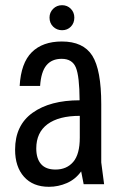

<svg xmlns="http://www.w3.org/2000/svg" viewBox="-20 -709 474 739"><path d="M55.7 -378.3H134.4Q138 -432.6 158.7 -457.6Q179.4 -482.6 217.3 -482.6Q258.1 -482.6 272 -449.1Q285.9 -415.6 286.4 -323Q172.7 -323 105.4 -274.9Q38.1 -226.7 38.1 -133Q38.1 -67 72.5 -28.5Q106.9 10 168.3 10Q204.3 10 237.4 -4.4Q270.6 -18.9 292.4 -49.4L302 0H380.7L369.7 -83.9V-307.7Q369.7 -440.4 335.1 -494.9Q300.4 -549.3 218.1 -549.3Q143.9 -549.3 102.3 -507.9Q60.7 -466.6 55.7 -378.3ZM287.1 -263.1V-179.4Q287.1 -115.3 261.9 -85.9Q236.7 -56.4 193.6 -56.4Q156.3 -56.4 137.9 -77.6Q119.6 -98.7 119.6 -137.7Q119.6 -198.9 162.9 -231Q206.3 -263.1 287.1 -263.1ZM219 -592.7Q239.3 -592.7 252.7 -606.4Q266.1 -620.1 266.1 -641.1Q266.1 -661.4 252.6 -675.2Q239 -689 218.9 -689Q198.6 -689 184.6 -675.1Q170.6 -661.2 170.6 -641.3Q170.6 -620.1 184.6 -606.4Q198.6 -592.7 219 -592.7Z"/></svg>

Font: Secuela Black
Style: Regular
Weight: 900
Designer: Fernando Haro
Foundry: deFharo
Version: Version 1.704